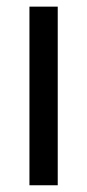

<svg xmlns="http://www.w3.org/2000/svg" viewBox="-20 -550 258 570"><path d="M67.4 -530.3H151.4V0H67.4Z"/></svg>

Font: Pretendard Std Variable
Style: Regular
Weight: 400
Designer: Base glyphs from Inter by Rasmus Andersson; Hangeul glyphs from Noto Sans CJK(Source Han Sans) by Jang Soo-young and Kan
Foundry: Kil Hyung-jin
Version: Version 1.309;Glyphs 3.2 (3225)